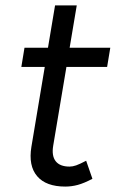

<svg xmlns="http://www.w3.org/2000/svg" viewBox="-20 -676 427 708"><path d="M95.8 -134.7 183 -656H263L176.3 -139.5Q169.8 -101.5 185.3 -81.6Q200.8 -61.7 236.5 -61.7Q247.8 -61.7 260.8 -66.2Q273.7 -70.7 297.7 -83.3L320.8 -16.7Q290.2 -0.5 267 5.8Q243.8 12 220.7 12Q149.5 12 116.9 -26.4Q84.3 -64.8 95.8 -134.7ZM70.3 -500H386.7L375 -429.2H58.7Z"/></svg>

Font: Oak Sans Light Italic
Style: Regular
Weight: 400
Italic angle: -9.5°
Foundry: Erik Kennedy, Walven
Version: Version 1.000;Glyphs 3.1.2 (3151)